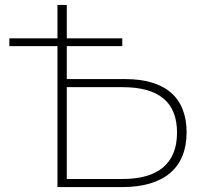

<svg xmlns="http://www.w3.org/2000/svg" viewBox="-20 -762 830 782"><path d="M479 -407C627 -407 701 -346 701 -222C701 -97 625 -33 479 -33H252V-407ZM478 -606H252V-742H214V-606H18V-574H214V0H477C648 0 740 -78 740 -223C740 -365 653 -440 489 -440H252V-574H478Z"/></svg>

Font: Montserrat-Alt1 ExtLt
Style: Regular
Weight: 200
Designer: Differentunic
Foundry: Differentunic
Version: Version 7.222